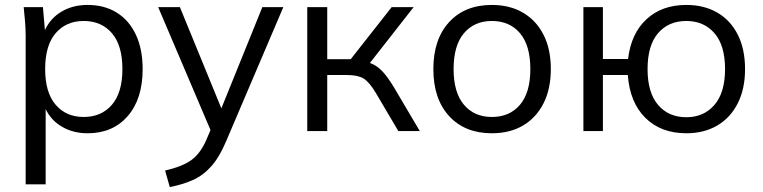

<svg xmlns="http://www.w3.org/2000/svg" viewBox="-20 -531 3091 778"><path d="M76 0ZM84 216V-386Q84 -414 81.5 -443.5Q79 -473 76 -502H154L162 -409Q184 -457 229.5 -484Q275 -511 335 -511Q403 -511 453 -480Q503 -449 530.5 -390.5Q558 -332 558 -251Q558 -130 497.5 -60.5Q437 9 335 9Q277 9 232 -17Q187 -43 165 -89V216ZM319 -57Q391 -57 433.5 -106.5Q476 -156 476 -251Q476 -347 433.5 -396.5Q391 -446 319 -446Q248 -446 205.5 -396.5Q163 -347 163 -251Q163 -156 205.5 -106.5Q248 -57 319 -57Z M621 0ZM668 227 649 160Q719 144 755.5 117.5Q792 91 816 36L833 -4L621 -502H709L877 -92L1043 -502H1128L896 42Q869 106 836 143Q803 180 761.5 198.5Q720 217 668 227Z M1225 0V-502H1306V-291H1401L1567 -502H1656L1479 -276Q1506 -266 1528 -243.5Q1550 -221 1577 -176L1681 0H1594L1502 -156Q1476 -199 1453 -213Q1430 -227 1386 -227H1306V0Z M1736 0ZM1973 9Q1864 9 1800 -60.5Q1736 -130 1736 -251Q1736 -372 1800 -441.5Q1864 -511 1973 -511Q2046 -511 2099.5 -479.5Q2153 -448 2182.5 -390Q2212 -332 2212 -251Q2212 -171 2182.5 -112.5Q2153 -54 2099.5 -22.5Q2046 9 1973 9ZM1973 -57Q2045 -57 2087 -106.5Q2129 -156 2129 -251Q2129 -347 2087 -396.5Q2045 -446 1973 -446Q1902 -446 1860 -396.5Q1818 -347 1818 -251Q1818 -156 1860 -106.5Q1902 -57 1973 -57Z M2761 9Q2658 9 2595 -53.5Q2532 -116 2524 -227H2423V0H2344V-502H2423V-292H2525Q2537 -395 2599.5 -453Q2662 -511 2761 -511Q2833 -511 2886.5 -480Q2940 -449 2969.5 -390.5Q2999 -332 2999 -251Q2999 -171 2969.5 -112.5Q2940 -54 2886.5 -22.5Q2833 9 2761 9ZM2761 -56Q2832 -56 2875 -106Q2918 -156 2918 -251Q2918 -347 2875 -396.5Q2832 -446 2761 -446Q2689 -446 2646.5 -396.5Q2604 -347 2604 -251Q2604 -156 2646.5 -106Q2689 -56 2761 -56Z"/></svg>

Font: Winston
Style: Regular
Weight: 400
Designer: Original fonts by Vernon Adams / Changes by Cristiano Sobral
Foundry: Original fonts by Vernon Adams / Changes by Cristiano Sobral
Version: Version 2.503;July 17, 2020;FontCreator 13.0.0.2655 64-bit